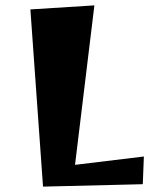

<svg xmlns="http://www.w3.org/2000/svg" viewBox="-20 -685 555 714"><path d="M511 0 140 9 93 -650 331 -665 259 -72 515 -103Z"/></svg>

Font: Joti One
Style: Regular
Weight: 400
Designer: Eduardo Rodriguez Tunni
Foundry: Eduardo Rodriguez Tunni
Version: Version 1.001